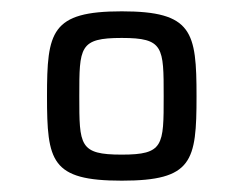

<svg xmlns="http://www.w3.org/2000/svg" viewBox="-20 -716 430 339"><path d="M195 -397C320 -397 327 -431 327 -546C327 -660 320 -696 195 -696C70 -696 63 -660 63 -546C63 -431 70 -397 195 -397ZM195 -443C120 -443 120 -459 120 -546C120 -633 120 -649 195 -649C269 -649 269 -633 269 -546C269 -459 269 -443 195 -443Z"/></svg>

Font: Saira UNSAM
Style: Regular
Weight: 400
Designer: Hector Gatti with collaboration of the Omnibus-Type team
Foundry: Omnibus-Type
Version: Version 0.072;PS 000.072;hotconv 1.0.88;makeotf.lib2.5.64775